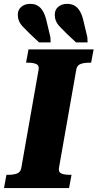

<svg xmlns="http://www.w3.org/2000/svg" viewBox="-46 -963 499 983"><path d="M62.8 -102 151.6 -606Q155.6 -628 139.8 -635Q124 -642 97.8 -642H87.4L100 -710H433.2L420.6 -642H410.2Q385.2 -642 367 -635.6Q348.8 -629.2 344.8 -608L256 -104Q252 -82 267.8 -75Q283.6 -68 309.8 -68H320.2L307.6 0H-25.6L-13 -68H-2.6Q22.8 -68 40.8 -74.6Q58.8 -81.2 62.8 -102ZM192.6 -854 212 -772.6 213.2 -746H154L107.6 -789.4Q85 -811.2 70.9 -826.5Q56.8 -841.8 51 -856.4Q45.2 -871 45.2 -887.8Q45.2 -912.8 63 -928Q80.8 -943.2 108.8 -943.2Q132 -943.2 148 -933.2Q164 -923.2 175 -903.5Q186 -883.8 192.6 -854ZM381.8 -854 401.2 -772.6 402.4 -746H343.2L296.8 -789.4Q274.2 -811.2 260.1 -826.5Q246 -841.8 240.2 -856.4Q234.4 -871 234.4 -887.8Q234.4 -912.8 252.2 -928Q270 -943.2 298 -943.2Q321.2 -943.2 337.2 -933.2Q353.2 -923.2 364.2 -903.5Q375.2 -883.8 381.8 -854Z"/></svg>

Font: Roboto Serif 20pt
Style: Italic
Weight: 400
Italic angle: -10°
Designer: Greg Gazdowicz
Foundry: Commercial Type
Version: Version 1.008